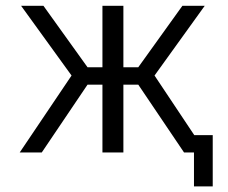

<svg xmlns="http://www.w3.org/2000/svg" viewBox="-20 -540 808 680"><path d="M342.8 0V-240.2H290L127.9 0H49.8L233.4 -272.5L54.7 -519.5H133.8L290 -301.8H342.8V-519.5H417V-301.8H469.7L626 -519.5H705.1L527.3 -272.5L668 -61.5H733.4V120.1H667V0H653.3H631.8L469.7 -240.2H417V0Z"/></svg>

Font: Mgen+ 1c regular
Style: Regular
Weight: 400
Designer: [Source Han Sans]
Ryoko NISHIZUKA  (kana & ideographs); Paul D. Hunt (Latin, Greek & Cyrillic); Wenlong ZHANG  (bopomofo
Version: Version 1.059.20150602